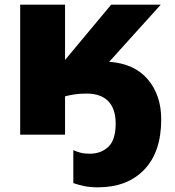

<svg xmlns="http://www.w3.org/2000/svg" viewBox="-20 -573 746 817"><path d="M666 -64.9Q666 73.7 593.8 148.9Q521.5 224.1 397 224.1Q362.8 224.1 337.9 218.8Q313 213.4 292 206.1V65.9Q307.1 72.8 323.2 76.9Q339.4 81.1 361.8 81.1Q409.7 81.1 440.9 51.8Q472.2 22.5 472.2 -47.9Q472.2 -109.4 440.9 -142.1Q409.7 -174.8 348.1 -174.8Q316.9 -174.8 295.2 -171.1Q273.4 -167.5 256.8 -163.1V0H65.9V-553.2H256.8V-317.9L453.1 -553.2H664.1L444.8 -310.1Q552.2 -302.2 609.1 -235.1Q666 -168 666 -64.9Z"/></svg>

Font: Open Sans ExtraBold
Style: Regular
Weight: 800
Designer: Monotype Design Team
Foundry: Monotype Imaging Inc.
Version: Version 3.003; ttfautohint (v1.8.4)